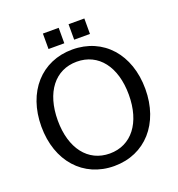

<svg xmlns="http://www.w3.org/2000/svg" viewBox="-150 -960 1017 1097"><g transform="rotate(-20 359.0 -411.5)"><path d="M359 14C547 14 675 -130 675 -340C675 -551 547 -694 359 -694C171 -694 43 -551 43 -340C43 -130 171 14 359 14ZM359 -62C227 -62 143 -171 143 -341C143 -512 227 -620 359 -620C491 -620 575 -512 575 -341C575 -171 491 -62 359 -62ZM389 -743H485V-837H389ZM233 -743H329V-837H233Z"/></g></svg>

Font: Ronzino
Style: Regular
Weight: 400
Designer: Nunzio Mazzaferro
Foundry: Collletttivo
Version: Version 1.000;Glyphs 3.3 (3337)